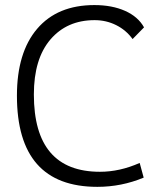

<svg xmlns="http://www.w3.org/2000/svg" viewBox="-20 -723 626 753"><path d="M361.8 9.8Q46.4 9.8 46.4 -347.7Q46.4 -517.1 125.7 -610.1Q205.1 -703.1 350.1 -703.1Q419.4 -703.1 470.5 -680.4Q521.5 -657.7 544.9 -615.7L500 -569.8Q474.6 -605 435.5 -624.5Q396.5 -644 351.1 -644Q242.7 -644 177.7 -568.1Q112.8 -492.2 112.8 -352.5Q112.8 -49.3 372.1 -49.3Q449.7 -49.3 527.8 -84L543.5 -26.4Q456.5 9.8 361.8 9.8Z"/></svg>

Font: CaskaydiaCove NFP Light
Style: Regular
Weight: 300
Designer: Aaron Bell
Foundry: Saja Typeworks
Version: Version 2111.001; VTT 6.35;Nerd Fonts 3.1.1